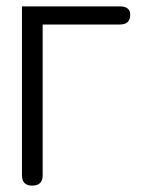

<svg xmlns="http://www.w3.org/2000/svg" viewBox="-20 -575 450 603"><path d="M389 -529C389 -546 378 -555 356 -555H49V-24C49 -3 60 8 81 8C103 8 114 -3 114 -24V-498H356C378 -498 389 -508 389 -529Z"/></svg>

Font: GFS Philostratos
Style: Regular
Weight: 400
Designer: George D. Matthiopoulos
Foundry: George D. Matthiopoulos
Version: Version 1.000